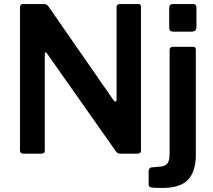

<svg xmlns="http://www.w3.org/2000/svg" viewBox="-20 -762 1055 952"><path d="M667 -742Q679 -742 679 -728V-15Q679 -8 674.5 -4Q670 0 662 0H579Q572 0 567 -1.5Q562 -3 555 -11L213 -497Q209 -503 205.5 -502Q202 -501 202 -496V-16Q203 0 185 0H97Q79 0 79 -16V-725Q79 -742 95 -742H195Q205 -742 210 -739.5Q215 -737 221 -729L543 -265Q549 -257 553.5 -258.5Q558 -260 558 -268V-726Q558 -742 574 -742ZM951 6Q951 88 912.5 129Q874 170 784 170Q741 170 729 167Q717 164 717 152V85Q717 80 720.5 74.5Q724 69 731 68L776 64Q799 62 810 48.5Q821 35 821 0V-513Q821 -530 837 -530H938Q951 -530 951 -514V6ZM954 -628Q954 -605 930 -605H839Q819 -605 819 -625V-723Q819 -742 836 -742H938Q954 -742 954 -725Z"/></svg>

Font: Libre Franklin SemiBold
Style: Regular
Weight: 600
Designer: Pablo Impallari, Rodrigo Fuenzalida, Nhung Nguyen
Foundry: Impallari Type
Version: Version 3.000